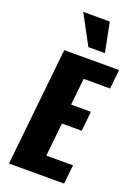

<svg xmlns="http://www.w3.org/2000/svg" viewBox="-196 -1161 888 1239"><g transform="rotate(20 248.0 -541.5)"><path d="M258.8 -881.3H372.6L332 -1083.5H149.9ZM34.2 0H412.6L426.8 -130.4H243.2L267.1 -359.4H402.8L417 -494.6H281.2L300.3 -678.2H481.9L495.6 -809.6H119.1Z"/></g></svg>

Font: Oswald
Style: Heavy
Weight: 800
Designer: Vernon Adams
Foundry: Vernon Adams
Version: 3.0; ttfautohint (v0.95.6-bc232) -l 8 -r 50 -G 200 -x 0 -w "